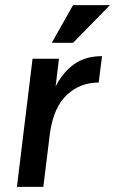

<svg xmlns="http://www.w3.org/2000/svg" viewBox="-20 -729 449 749"><path d="M265 -709H409L265 -562H182ZM46 0 107 -500H210L197 -392Q225 -447 269 -478.5Q313 -510 378 -510L365 -407Q293 -407 241.5 -359.5Q190 -312 175 -211L149 0Z"/></svg>

Font: Haskoy SemiBold
Style: Italic
Weight: 600
Designer: Ertekin Erdin
Foundry: Ertekin Erdin
Version: Version 2.000; ttfautohint (v1.8.4.7-5d5b)